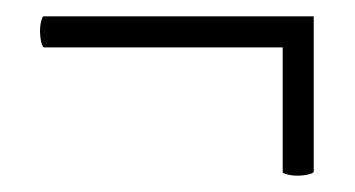

<svg xmlns="http://www.w3.org/2000/svg" viewBox="-20 -322 435 235"><path d="M344 -107Q337 -107 331.5 -108.5Q326 -110 326 -111V-302H364V-112Q364 -110 357.5 -108.5Q351 -107 344 -107ZM29 -284Q29 -291 30.5 -296.5Q32 -302 33 -302H364V-264H34Q32 -264 30.5 -270.5Q29 -277 29 -284Z"/></svg>

Font: Cormorant SC Light
Style: Regular
Weight: 300
Designer: Christian Thalmann (Catharsis Fonts)
Foundry: Catharsis Fonts
Version: Version 4.000